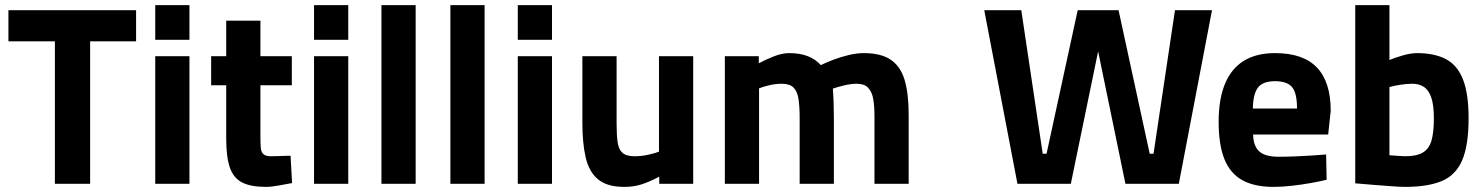

<svg xmlns="http://www.w3.org/2000/svg" viewBox="-20 -720 5810 752"><path d="M195 0V-558H13V-680H513V-558H333V0Z M588 0V-500H722V0ZM588 -564V-700H722V-564Z M1022 12Q962 12 928 -5.5Q894 -23 880 -64.5Q866 -106 866 -178V-386H807V-500H866V-639H1000V-500H1123V-386H1000V-181Q1000 -156 1001.5 -140Q1003 -124 1012 -116Q1021 -108 1042 -108Q1052 -108 1066 -108.5Q1080 -109 1094 -109.5Q1108 -110 1118 -110L1124 -3Q1102 1 1072 6.5Q1042 12 1022 12Z M1210 0V-500H1344V0ZM1210 -564V-700H1344V-564Z M1474 0V-700H1608V0Z M1744 0V-700H1878V0Z M2008 0V-500H2142V0ZM2008 -564V-700H2142V-564Z M2425 12Q2358 12 2322.5 -17.5Q2287 -47 2274 -103Q2261 -159 2261 -238V-500H2395V-236Q2395 -191 2399 -163Q2403 -135 2418 -121.5Q2433 -108 2466 -108Q2492 -108 2519 -114Q2546 -120 2561 -126V-500H2695V0H2562V-28Q2522 -7 2491.5 2.5Q2461 12 2425 12Z M2819 0V-500H2952V-472Q2975 -485 3009 -498.5Q3043 -512 3070 -512Q3112 -512 3142.5 -500.5Q3173 -489 3195 -465Q3215 -475 3244 -486Q3273 -497 3304.5 -504.5Q3336 -512 3363 -512Q3431 -512 3469.5 -485.5Q3508 -459 3523.5 -405.5Q3539 -352 3539 -271V0H3405V-267Q3405 -305 3400 -333Q3395 -361 3380 -376.5Q3365 -392 3335 -392Q3313 -392 3286 -385.5Q3259 -379 3242 -373Q3244 -349 3245 -314.5Q3246 -280 3246 -259V0H3112V-257Q3112 -302 3107.5 -332Q3103 -362 3088 -377Q3073 -392 3042 -392Q3018 -392 2992.5 -386Q2967 -380 2953 -374V0Z M3965 0 3835 -680H3980L4064 -118H4079L4201 -680H4361L4483 -118H4498L4582 -680H4727L4597 0H4388L4269 -577H4293L4174 0Z M4968 12Q4893 12 4845.5 -14.5Q4798 -41 4775.5 -97Q4753 -153 4753 -243Q4753 -332 4778 -392Q4803 -452 4852 -482Q4901 -512 4974 -512Q5084 -512 5138 -455.5Q5192 -399 5192 -286L5182 -193H4888Q4889 -148 4912 -127Q4935 -106 4989 -106Q5019 -106 5053.5 -107.5Q5088 -109 5120 -111Q5152 -113 5174 -115L5176 -16Q5152 -10 5116 -3.5Q5080 3 5041 7.5Q5002 12 4968 12ZM4887 -295H5060Q5060 -356 5040.5 -379Q5021 -402 4974 -402Q4926 -402 4907 -377Q4888 -352 4887 -295Z M5483 12Q5466 12 5431.5 9.5Q5397 7 5358.5 4Q5320 1 5288 -2V-700H5422V-485Q5443 -494 5474.5 -503Q5506 -512 5530 -512Q5598 -512 5643 -488.5Q5688 -465 5710 -409Q5732 -353 5732 -257Q5732 -150 5706.5 -91.5Q5681 -33 5626 -10.5Q5571 12 5483 12ZM5483 -108Q5529 -108 5553.5 -123Q5578 -138 5587 -170.5Q5596 -203 5596 -257Q5596 -308 5586 -337.5Q5576 -367 5557 -379.5Q5538 -392 5512 -392Q5490 -392 5464.5 -388Q5439 -384 5422 -379V-112Q5437 -111 5456 -109.5Q5475 -108 5483 -108Z"/></svg>

Font: Titillium Web
Style: Bold
Weight: 700
Designer: Mohamed Gaber, Accademia di Belle Arti di Urbino
Foundry: Kief Type Foundry, Accademia di Belle Arti di Urbino
Version: Version 3.000